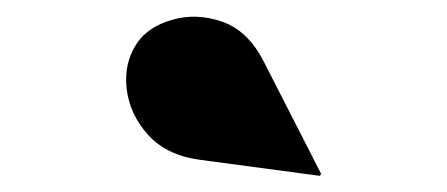

<svg xmlns="http://www.w3.org/2000/svg" viewBox="-20 -1052 540 232"><path d="M366.5 -839.5 221 -859Q181 -864.5 158.8 -889.2Q136.5 -914 133 -945.2Q129.5 -976.5 146 -1000.5Q159.5 -1020 188.5 -1028.2Q217.5 -1036.5 248.5 -1025.8Q279.5 -1015 298.5 -978L368 -842Z"/></svg>

Font: Bodoni Moda 48pt Black
Style: Regular
Weight: 900
Designer: Owen Earl
Foundry: indestructible type
Version: Version 2.004